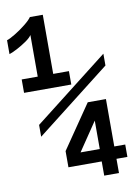

<svg xmlns="http://www.w3.org/2000/svg" viewBox="-145 -936 854 1185"><g transform="rotate(-10 282.0 -344.0)"><path d="M-36 -662V-749Q-17.5 -754.5 17.8 -776Q53 -797.5 84.8 -823Q116.5 -848.5 127.5 -865.5H208.5V-495H307V-411H11V-495H111.5V-756Q102 -740 73.2 -720Q44.5 -700 12.2 -683.2Q-20 -666.5 -36 -662ZM409.5 89H201V-12.5L388 -285.5H502V11.5H570.5V89H502V178H409.5ZM411 11.5V-166.5L290.5 11.5ZM535 -564V-490L68 -126V-200Z"/></g></svg>

Font: JuliaMono SemiBold
Style: Regular
Weight: 600
Monospace: yes
Designer: cormullion
Foundry: corm
Version: Version 0.055; ttfautohint (v1.8.4)